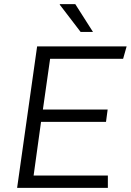

<svg xmlns="http://www.w3.org/2000/svg" viewBox="-20 -911 634 931"><path d="M63 0 160 -686H594L577 -626H223L188 -380H502L494 -320H179L143 -60H503V0ZM371 -756 270 -888V-891H345L431 -756Z"/></svg>

Font: Chivo ExtraLight
Style: Italic
Weight: 250
Italic angle: -8.05°
Designer: Hector Gatti
Foundry: Omnibus-Type
Version: Version 2.002